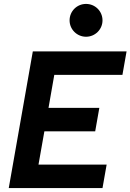

<svg xmlns="http://www.w3.org/2000/svg" viewBox="-20 -954 662 974"><path d="M24.4 0H500L521 -119.1H175.3L205.1 -287.6H462.9L483.9 -406.7H226.1L255.4 -574.2H601.1L622.1 -693.4H146.5L125.5 -574.2ZM416.5 -767.6C462.4 -767.6 500 -804.7 500 -850.6C500 -897.5 462.4 -934.1 416.5 -934.1C370.6 -934.1 333 -897.5 333 -850.6C333 -804.7 370.6 -767.6 416.5 -767.6Z"/></svg>

Font: Cascadia Code
Style: Bold Italic
Weight: 700
Italic angle: -10°
Monospace: yes
Designer: Aaron Bell
Foundry: Saja Typeworks
Version: Version 2404.023